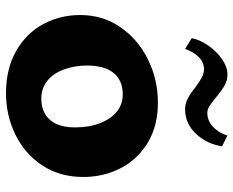

<svg xmlns="http://www.w3.org/2000/svg" viewBox="-89 -678 777 639"><g transform="rotate(90 299.5 -358.5)"><path d="M30 -237Q30 -312.5 70.8 -371.2Q111.5 -430 178.5 -462.8Q245.5 -495.5 321.5 -495.5Q399 -495.5 454.8 -461.8Q510.5 -428 539.8 -371.5Q569 -315 569 -247Q569 -169 530.5 -110.8Q492 -52.5 428 -21.2Q364 10 290.5 10Q208.5 10 149.5 -23.8Q90.5 -57.5 60.2 -113.8Q30 -170 30 -237ZM404 -219Q404 -267 390 -303Q376 -339 351.5 -358.8Q327 -378.5 294.5 -378.5Q261.5 -378.5 239.8 -363.5Q218 -348.5 208 -322Q198 -295.5 198 -261Q198 -219 210.8 -183.8Q223.5 -148.5 248.2 -128Q273 -107.5 308.5 -107.5Q339 -107.5 360.2 -120.5Q381.5 -133.5 392.8 -158.2Q404 -183 404 -219ZM271 -620Q252 -634 238 -641.5Q224 -649 210 -649Q187 -649 169.5 -631Q152 -613 143 -586L107 -608Q112 -635 131.5 -663Q151 -691 177 -709Q203 -727 227 -727Q248 -727 264.5 -717.5Q281 -708 304 -689Q322 -674 333 -667Q344 -660 356 -660Q382 -660 402.5 -679.5Q423 -699 431 -727L467 -709Q459 -658 425 -622Q391 -586 344 -586Q325 -586 308.5 -594.5Q292 -603 271 -620Z"/></g></svg>

Font: TMT Limkin
Style: Regular
Weight: 400
Designer: Gabriel Drozdov
Version: Version 1.000;Glyphs 3.1.2 (3151)